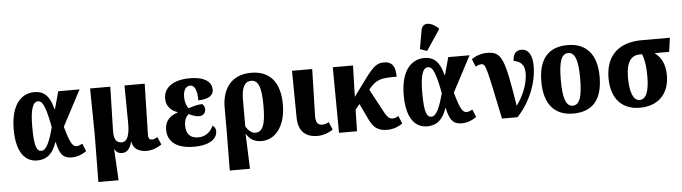

<svg xmlns="http://www.w3.org/2000/svg" viewBox="-57 -1078 5549 1562"><g transform="rotate(-5 2717.5 -296.5)"><path d="M209 10C301 10 343 -48 369 -124H373C395 -13 432 10 494 10C535 10 580 -7 613 -31L587 -94C569 -84 553 -78 540 -78C507 -78 488 -106 449 -244L603 -536H429L390 -394H386C357 -514 302 -546 236 -546C121 -546 41 -452 41 -257C41 -65 116 10 209 10ZM251 -65C213 -65 193 -104 193 -264C193 -415 217 -469 258 -469C299 -469 322 -402 351 -249C323 -143 293 -65 251 -65Z M690 228H855L841 -27H843C857 0 876 10 905 10C949 10 973 -32 984 -76H986C995 -8 1054 10 1103 10C1153 10 1191 -8 1227 -31L1200 -94C1187 -86 1170 -78 1156 -78C1138 -78 1124 -86 1125 -122L1135 -536H970L973 -235C974 -144 959 -77 908 -77C859 -77 843 -114 845 -180L854 -536H689L694 -157Z M1490 10C1637 10 1681 -51 1681 -101C1681 -124 1669 -139 1654 -147C1637 -105 1596 -63 1532 -63C1466 -63 1433 -99 1433 -168C1433 -220 1453 -245 1470 -259C1496 -246 1525 -234 1553 -234C1587 -234 1607 -257 1607 -286C1607 -307 1598 -321 1586 -330C1552 -330 1507 -318 1475 -306C1459 -320 1445 -356 1445 -401C1445 -456 1466 -488 1503 -488C1541 -488 1558 -438 1558 -363C1655 -365 1682 -401 1682 -440C1682 -491 1643 -548 1503 -548C1370 -548 1290 -492 1290 -400C1290 -340 1327 -300 1380 -283V-278C1321 -261 1276 -221 1276 -147C1276 -51 1347 10 1490 10Z M1763 228H1928L1917 -58H1918C1948 -12 1982 12 2044 12C2145 12 2240 -81 2240 -269C2240 -452 2158 -549 2004 -549C1835 -549 1765 -428 1766 -283V-89ZM1997 -60C1964 -60 1938 -89 1920 -118V-337C1920 -427 1942 -484 2000 -484C2062 -484 2082 -414 2082 -271C2082 -115 2056 -60 1997 -60Z M2499 10C2554 10 2601 -13 2626 -31L2599 -94C2580 -82 2565 -78 2546 -78C2505 -78 2492 -105 2493 -157L2503 -536H2338L2342 -154C2343 -40 2404 10 2499 10Z M2675 0H2822L2826 -176L2861 -219L2919 -97C2954 -21 2990 10 3070 10C3124 10 3170 -13 3194 -31L3168 -94C3152 -84 3135 -78 3120 -78C3093 -78 3076 -97 3059 -127L2951 -328L2953 -331C3018 -410 3056 -414 3182 -414C3182 -493 3158 -539 3089 -539C3020 -539 2988 -498 2895 -371L2829 -280L2836 -536H2671Z M3447 -601 3557 -765V-777C3505 -828 3429 -844 3417 -773L3390 -621ZM3394 10C3486 10 3528 -48 3554 -124H3558C3580 -13 3617 10 3679 10C3720 10 3765 -7 3798 -31L3772 -94C3754 -84 3738 -78 3725 -78C3692 -78 3673 -106 3634 -244L3788 -536H3614L3575 -394H3571C3542 -514 3487 -546 3421 -546C3306 -546 3226 -452 3226 -257C3226 -65 3301 10 3394 10ZM3436 -65C3398 -65 3378 -104 3378 -264C3378 -415 3402 -469 3443 -469C3484 -469 3507 -402 3536 -249C3508 -143 3478 -65 3436 -65Z M4006 0H4133C4243 -117 4300 -274 4300 -403C4300 -493 4269 -544 4211 -544C4176 -544 4142 -524 4141 -459C4193 -449 4230 -426 4230 -350C4230 -273 4194 -173 4134 -93C4072 -483 4053 -543 3930 -543C3883 -543 3834 -525 3804 -502L3830 -439C3846 -449 3864 -455 3876 -455C3914 -455 3916 -432 4006 0Z M4587 10C4745 10 4827 -82 4827 -270C4827 -458 4737 -549 4590 -549C4433 -549 4351 -458 4351 -270C4351 -82 4440 10 4587 10ZM4589 -54C4531 -54 4510 -129 4510 -270C4510 -412 4530 -484 4588 -484C4647 -484 4668 -412 4668 -270C4668 -129 4648 -54 4589 -54Z M5131 10C5299 10 5373 -101 5373 -232C5373 -335 5337 -385 5289 -422H5408L5424 -536H5192C5016 -536 4898 -445 4898 -251C4898 -89 4982 10 5131 10ZM5135 -53C5082 -53 5056 -126 5056 -243C5056 -375 5101 -422 5168 -422H5187C5200 -390 5214 -337 5214 -240C5214 -114 5187 -53 5135 -53Z"/></g></svg>

Font: Noto Serif Condensed ExtraBold
Style: Regular
Weight: 800
Width: 3
Designer: Monotype Design Team
Foundry: Monotype Imaging Inc.
Version: Version 2.013